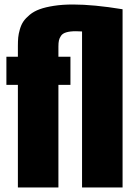

<svg xmlns="http://www.w3.org/2000/svg" viewBox="-20 -829 602 849"><path d="M238.3 -453.6V0H59.1V-453.6H8.3V-578.1H59.1V-625Q59.1 -646.5 60.5 -662.8Q62 -679.2 67.9 -699.5Q73.7 -719.7 83.7 -734.4Q93.8 -749 111.8 -763.9Q129.9 -778.8 155.3 -788.1Q180.7 -797.4 218 -803.2Q255.4 -809.1 302.7 -809.1Q394 -809.1 522 -788.1V0H342.8V-689.9Q333 -690.9 315.4 -690.9Q289.6 -690.9 273.2 -686Q256.8 -681.2 249.8 -670.7Q242.7 -660.2 240.5 -649.9Q238.3 -639.6 238.3 -623V-578.1H291.5V-453.6Z"/></svg>

Font: Oswald
Style: Heavy
Weight: 800
Designer: Vernon Adams
Foundry: Vernon Adams
Version: 3.0; ttfautohint (v0.95) -l 8 -r 50 -G 200 -x 0 -w "G" -W -c